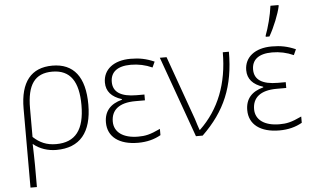

<svg xmlns="http://www.w3.org/2000/svg" viewBox="-64 -909 2052 1252"><g transform="rotate(-5 962.5 -282.5)"><path d="M86 240H128V95C128 50 126 6 125 -42H126C167 -7 222 10 276 10C430 10 509 -84 509 -267C509 -448 436 -540 297 -540C158 -540 86 -451 86 -277ZM278 -28C216 -28 171 -48 128 -88V-275C128 -429 178 -501 293 -501C412 -501 464 -420 464 -267C464 -106 404 -28 278 -28Z M811 10C869 10 918 -3 960 -27V-68C892 -36 861 -30 815 -30C716 -30 658 -73 658 -142C658 -217 709 -262 816 -262H879V-300H828C725 -300 674 -334 674 -400C674 -463 717 -501 807 -501C856 -501 903 -491 947 -471L964 -508C911 -531 867 -540 808 -540C698 -540 629 -485 629 -400C629 -343 663 -304 730 -283V-279C653 -259 613 -213 613 -140C613 -46 687 10 811 10Z M1190 0H1234C1385 -146 1452 -303 1452 -530H1412C1412 -326 1348 -161 1220 -39H1217C1210 -59 1202 -83 1193 -113L1044 -530H1000Z M1700 -606H1724C1757 -663 1791 -748 1801 -797V-805H1748C1740 -741 1719 -663 1700 -614ZM1736 10C1794 10 1843 -3 1885 -27V-68C1817 -36 1786 -30 1740 -30C1641 -30 1583 -73 1583 -142C1583 -217 1634 -262 1741 -262H1804V-300H1753C1650 -300 1599 -334 1599 -400C1599 -463 1642 -501 1732 -501C1781 -501 1828 -491 1872 -471L1889 -508C1836 -531 1792 -540 1733 -540C1623 -540 1554 -485 1554 -400C1554 -343 1588 -304 1655 -283V-279C1578 -259 1538 -213 1538 -140C1538 -46 1612 10 1736 10Z"/></g></svg>

Font: Kathrein 35 Thin
Style: Regular
Weight: 250
Designer: Lazydogs Typefoundry, based on Open Sans by Ascender Corporation
Foundry: Lazydogs Typefoundry
Version: Version 1.003;PS 001.003;hotconv 1.0.88;makeotf.lib2.5.64775